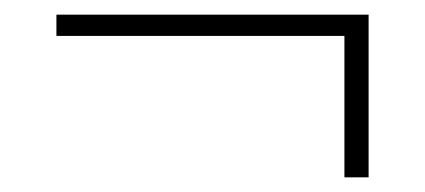

<svg xmlns="http://www.w3.org/2000/svg" viewBox="-20 -340 580 262"><path d="M450 -98V-291H57V-320H483V-98Z"/></svg>

Font: IBM Plex Sans Condensed ExtraLight
Style: Regular
Weight: 200
Width: 3
Designer: Mike Abbink, Paul van der Laan, Pieter van Rosmalen
Foundry: Bold Monday
Version: Version 1.3